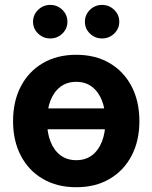

<svg xmlns="http://www.w3.org/2000/svg" viewBox="-20 -766 633 797"><path d="M478 -315.9V-229.5H120.1V-315.9ZM296.4 11.2Q217.3 11.2 158.2 -23.2Q99.1 -57.6 66.7 -119.4Q34.2 -181.2 34.2 -263.2Q34.2 -345.7 66.7 -407.7Q99.1 -469.7 158.2 -504.2Q217.3 -538.6 296.4 -538.6Q376 -538.6 434.8 -504.2Q493.7 -469.7 526.1 -407.7Q558.6 -345.7 558.6 -263.2Q558.6 -181.2 526.1 -119.4Q493.7 -57.6 434.8 -23.2Q376 11.2 296.4 11.2ZM296.4 -101.1Q335 -101.1 361.8 -121.3Q388.7 -141.6 403.1 -178.2Q417.5 -214.8 417.5 -263.2Q417.5 -312.5 403.1 -348.9Q388.7 -385.3 361.8 -405.8Q335 -426.3 296.4 -426.3Q258.3 -426.3 231.2 -406Q204.1 -385.7 189.7 -349.1Q175.3 -312.5 175.3 -263.2Q175.3 -214.8 189.7 -178.2Q204.1 -141.6 231.2 -121.3Q258.3 -101.1 296.4 -101.1ZM403.8 -606.4Q374 -606.4 353.3 -626.7Q332.5 -647 332.5 -675.8Q332.5 -704.6 353.3 -725.1Q374 -745.6 403.8 -745.6Q433.1 -745.6 454.1 -725.1Q475.1 -704.6 475.1 -675.8Q475.1 -647 454.1 -626.7Q433.1 -606.4 403.8 -606.4ZM188.5 -606.4Q159.2 -606.4 138.2 -626.7Q117.2 -647 117.2 -675.8Q117.2 -704.6 138.2 -725.1Q159.2 -745.6 188.5 -745.6Q218.3 -745.6 239 -725.1Q259.8 -704.6 259.8 -675.8Q259.8 -647 239 -626.7Q218.3 -606.4 188.5 -606.4Z"/></svg>

Font: Inter Cardless Tabular Bold
Style: Bold
Weight: 700
Designer: Rasmus Andersson
Foundry: rsms
Version: Version 4.000;git-4fc901f